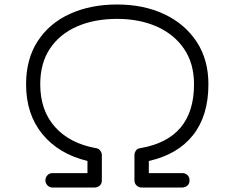

<svg xmlns="http://www.w3.org/2000/svg" viewBox="-20 -738 1040 854"><path d="M213 96Q200 96 191 86.5Q182 77 182 64Q182 51 191 41.5Q200 32 213 32H369V-22Q241 -53 168.5 -141.5Q96 -230 96 -363Q96 -476 148 -555.5Q200 -635 291.5 -676.5Q383 -718 501 -718Q619 -718 710.5 -675Q802 -632 854.5 -552.5Q907 -473 907 -363Q907 -224 839 -137.5Q771 -51 642 -22V32H791Q805 32 814 41Q823 50 823 64Q823 80 813 88Q803 96 791 96H610Q597 96 587.5 87Q578 78 578 64V-48Q578 -58 584.5 -68Q591 -78 604 -79Q843 -120 843 -363Q843 -456 798.5 -521Q754 -586 677 -620Q600 -654 501 -654Q399 -654 322 -620Q245 -586 202 -521.5Q159 -457 159 -363Q159 -247 224.5 -173.5Q290 -100 407 -79Q418 -78 425.5 -68.5Q433 -59 433 -48V64Q433 80 423 88Q413 96 401 96Z"/></svg>

Font: Hachi Maru Pop
Style: Regular
Weight: 400
Designer: Nontynet
Foundry: Nontynet
Version: Version 1.300